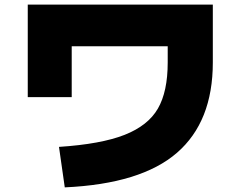

<svg xmlns="http://www.w3.org/2000/svg" viewBox="-20 -760 1040 830"><path d="M100 -740H900V-490Q900 -234 745 -99.5Q590 35 260 50L235 -125Q417 -137 518.5 -177Q620 -217 662.5 -290.5Q705 -364 705 -490V-560H290V-340H100Z"/></svg>

Font: M PLUS 1p Black
Style: Regular
Weight: 900
Version: Version 1.061